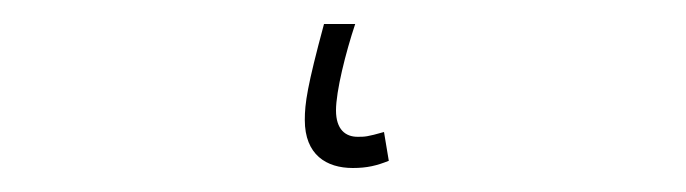

<svg xmlns="http://www.w3.org/2000/svg" viewBox="-20 48 572 160"><path d="M274 188C286 188 294 186 304 182L300 158C286 162 284 162 278 162C268 162 260 156 260 140C260 124 268 92 276 68H250C236 120 234 134 234 148C234 177 252 188 274 188Z"/></svg>

Font: Source Sans Pro ExtraLight
Style: Italic
Weight: 200
Italic angle: -11°
Designer: Paul D. Hunt
Foundry: Adobe Systems Incorporated
Version: Version 3.006;hotconv 1.0.111;makeotfexe 2.5.65597